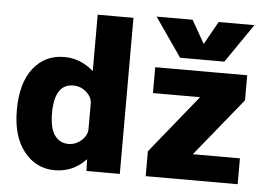

<svg xmlns="http://www.w3.org/2000/svg" viewBox="-53 -840 1304 924"><g transform="rotate(5 598.5 -378.5)"><path d="M36.1 -260.7Q36.1 -391.6 92.3 -463.4Q148.4 -535.2 242.2 -535.2Q320.3 -535.2 383.8 -479.5V-752H556.6V2H395.5L393.6 -54.7Q331.1 11.7 242.2 11.7Q152.3 11.7 94.2 -61Q36.1 -133.8 36.1 -260.7ZM387.7 -200.2V-323.2Q387.7 -353.5 360.4 -377.9Q333 -402.3 296.9 -402.3Q206.1 -402.3 206.1 -260.7Q206.1 -187.5 231 -153.8Q255.9 -120.1 296.9 -120.1Q333 -120.1 360.4 -145Q387.7 -169.9 387.7 -200.2ZM909.2 -399.4H681.6V-524.4H1126V-403.3L898.4 -123H1126V2H681.6V-118.2ZM904.3 -656.2 966.8 -767.6H1139.6L1010.7 -580.1H796.9L667 -767.6H840.8Z"/></g></svg>

Font: Gen Shin Gothic Heavy
Style: Bold
Weight: 900
Designer: [Source Han Sans]
Ryoko NISHIZUKA  (kana & ideographs); Paul D. Hunt (Latin, Greek & Cyrillic); Wenlong ZHANG  (bopomofo
Version: Version 1.002.20150607